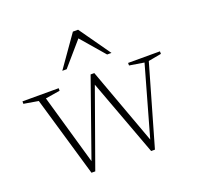

<svg xmlns="http://www.w3.org/2000/svg" viewBox="-121 -812 987 954"><g transform="rotate(-20 372.5 -335.0)"><path d="M640.5 -414.5 563 -427V-440.5H731.5V-427L663 -414.5L541 10H521L367.5 -404.5H374L225.5 10H205.5L81.5 -414.5L4.5 -427.5V-440.5H196V-427L119 -414.5L230 -27.5L216.5 -19.5L368.5 -450.5H388L541 -32H532.5ZM242.5 -515.5 358.5 -680.5H386L502.5 -515.5H479.5L362 -652H383.5L265.5 -515.5Z"/></g></svg>

Font: Newsreader 16pt 16pt ExtraLight
Style: Regular
Weight: 250
Version: Version 1.003